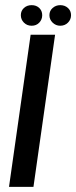

<svg xmlns="http://www.w3.org/2000/svg" viewBox="-20 -726 296 746"><path d="M15 0 99 -591H194L110 0ZM103 -626Q85 -626 73 -638Q61 -650 61 -667Q61 -684 73 -695Q85 -706 103 -706Q121 -706 132.5 -695Q144 -684 144 -667Q144 -650 132.5 -638Q121 -626 103 -626ZM214 -626Q197 -626 184.5 -638Q172 -650 172 -667Q172 -684 184.5 -695Q197 -706 214 -706Q232 -706 244 -695Q256 -684 256 -667Q256 -650 244 -638Q232 -626 214 -626Z"/></svg>

Font: Alumni Sans SemiBold
Style: Italic
Weight: 600
Italic angle: -8°
Version: Version 1.016